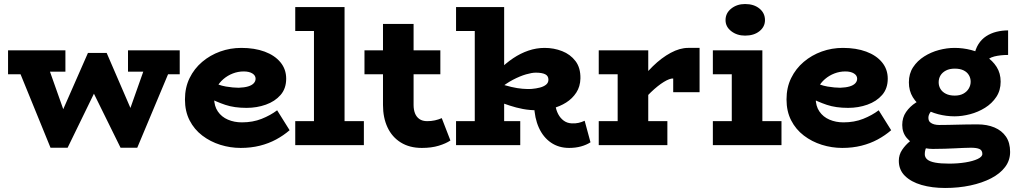

<svg xmlns="http://www.w3.org/2000/svg" viewBox="-20 -721 5049 954"><path d="M20 -352V-471H305V-365H132V-352ZM231 13 65 -394H218L333 -69L303 13ZM290 13 236 -46 417 -458H464L483 -330L316 13ZM579 13 410 -330 449 -458H510L678 -69L649 13ZM636 13 579 -46 705 -402H836L662 13ZM616 -365V-471H873V-352H761V-365Z M1176 14Q1124 14 1074.5 -1.5Q1025 -17 985 -47.5Q945 -78 922 -123Q899 -168 899 -227Q899 -286 922 -333Q945 -380 984.5 -413.5Q1024 -447 1074 -465Q1124 -483 1179 -483Q1245 -483 1295 -464.5Q1345 -446 1373.5 -411.5Q1402 -377 1402 -330Q1402 -281 1374 -249Q1346 -217 1301 -201Q1256 -185 1205 -185Q1144 -185 1099.5 -200Q1055 -215 1011 -238V-323Q1066 -297 1102.5 -291Q1139 -285 1166 -285Q1194 -286 1212.5 -291.5Q1231 -297 1240.5 -307Q1250 -317 1250 -330Q1250 -346 1234 -356Q1218 -366 1191 -366Q1163 -366 1137 -356Q1111 -346 1090 -328Q1069 -310 1056.5 -286Q1044 -262 1044 -233Q1044 -194 1062.5 -167Q1081 -140 1112.5 -126.5Q1144 -113 1182 -113Q1236 -113 1280 -130.5Q1324 -148 1357 -173L1419 -74Q1389 -48 1352 -28Q1315 -8 1271 3Q1227 14 1176 14Z M1540 -40V-686H1692V-40ZM1447 0V-119H1788V0ZM1447 -567V-686H1682V-567Z M2076 14Q2015 14 1971.5 -13Q1928 -40 1905.5 -88Q1883 -136 1883 -199V-602H2035V-199Q2035 -176 2042 -158Q2049 -140 2064 -129.5Q2079 -119 2103 -119Q2123 -119 2141 -123Q2159 -127 2175 -134L2218 -23Q2196 -8 2160 3Q2124 14 2076 14ZM1791 -352V-471H2168V-352Z M2653 -173Q2612 -173 2578 -179.5Q2544 -186 2514 -196Q2484 -206 2455 -216V-308Q2491 -296 2521 -289Q2551 -282 2576 -280Q2601 -278 2620 -279Q2644 -281 2663 -286Q2682 -291 2693.5 -300.5Q2705 -310 2705 -325Q2705 -344 2689 -352Q2673 -360 2642 -360Q2623 -360 2593.5 -351.5Q2564 -343 2528.5 -324.5Q2493 -306 2455 -274L2458 -372Q2493 -407 2529.5 -431.5Q2566 -456 2605.5 -469.5Q2645 -483 2686 -483Q2732 -483 2773 -467Q2814 -451 2839.5 -417.5Q2865 -384 2864 -331Q2863 -291 2843.5 -261Q2824 -231 2793 -211.5Q2762 -192 2725 -182.5Q2688 -173 2653 -173ZM2246 0V-119H2565V0ZM2339 -40V-686H2485V-40ZM2246 -567V-686H2473V-567ZM2808 14Q2756 14 2717.5 -12.5Q2679 -39 2657.5 -86.5Q2636 -134 2634 -197H2740Q2743 -174 2753.5 -154Q2764 -134 2781 -121.5Q2798 -109 2821 -108Q2839 -107 2854.5 -110.5Q2870 -114 2885 -121L2914 -14Q2894 -1 2867 6.5Q2840 14 2808 14Z M3145 -180V-295Q3180 -349 3223.5 -391.5Q3267 -434 3312.5 -458.5Q3358 -483 3399 -483H3456V-263H3325V-331Q3308 -332 3278.5 -314Q3249 -296 3214 -262.5Q3179 -229 3145 -180ZM2955 0V-119H3296V0ZM3049 -40V-471H3201V-40ZM2955 -352V-471H3191V-352Z M3616 -40V-471H3768V-40ZM3522 0V-119H3863V0ZM3522 -352V-471H3726V-352ZM3682 -544Q3642 -544 3613.5 -566Q3585 -588 3585 -621Q3585 -656 3613.5 -678.5Q3642 -701 3682 -701Q3726 -701 3753.5 -678.5Q3781 -656 3781 -621Q3781 -588 3753.5 -566Q3726 -544 3682 -544Z M4165 14Q4113 14 4063.5 -1.5Q4014 -17 3974 -47.5Q3934 -78 3911 -123Q3888 -168 3888 -227Q3888 -286 3911 -333Q3934 -380 3973.5 -413.5Q4013 -447 4063 -465Q4113 -483 4168 -483Q4234 -483 4284 -464.5Q4334 -446 4362.5 -411.5Q4391 -377 4391 -330Q4391 -281 4363 -249Q4335 -217 4290 -201Q4245 -185 4194 -185Q4133 -185 4088.5 -200Q4044 -215 4000 -238V-323Q4055 -297 4091.5 -291Q4128 -285 4155 -285Q4183 -286 4201.5 -291.5Q4220 -297 4229.5 -307Q4239 -317 4239 -330Q4239 -346 4223 -356Q4207 -366 4180 -366Q4152 -366 4126 -356Q4100 -346 4079 -328Q4058 -310 4045.5 -286Q4033 -262 4033 -233Q4033 -194 4051.5 -167Q4070 -140 4101.5 -126.5Q4133 -113 4171 -113Q4225 -113 4269 -130.5Q4313 -148 4346 -173L4408 -74Q4378 -48 4341 -28Q4304 -8 4260 3Q4216 14 4165 14Z M4676 213Q4611 213 4559 198Q4507 183 4476.5 153Q4446 123 4446 78Q4446 48 4462.5 23.5Q4479 -1 4502.5 -20Q4526 -39 4547 -52L4608 -20Q4598 -14 4586.5 4Q4575 22 4575 45Q4575 61 4587.5 71.5Q4600 82 4627 87Q4654 92 4696 92Q4739 92 4776.5 86Q4814 80 4837.5 69Q4861 58 4861 44Q4861 26 4847 19.5Q4833 13 4804 13Q4786 13 4766.5 14Q4747 15 4724.5 16Q4702 17 4675 18Q4648 19 4615 19Q4578 19 4543 5Q4508 -9 4485.5 -35.5Q4463 -62 4463 -100Q4463 -137 4482 -164.5Q4501 -192 4530.5 -211Q4560 -230 4591 -240L4644 -199Q4631 -193 4619.5 -182.5Q4608 -172 4600.5 -160Q4593 -148 4593 -136Q4593 -121 4601.5 -113.5Q4610 -106 4622 -103Q4634 -100 4646 -100Q4671 -100 4692.5 -100.5Q4714 -101 4735.5 -101.5Q4757 -102 4781.5 -102.5Q4806 -103 4837 -103Q4885 -103 4921.5 -87.5Q4958 -72 4978.5 -42Q4999 -12 4999 34Q4999 76 4974 109Q4949 142 4904.5 165Q4860 188 4801.5 200.5Q4743 213 4676 213ZM4723 -143Q4682 -143 4641.5 -153.5Q4601 -164 4568 -185Q4535 -206 4515.5 -238Q4496 -270 4496 -312Q4496 -355 4517 -387Q4538 -419 4572 -440.5Q4606 -462 4645.5 -472.5Q4685 -483 4723 -483Q4765 -483 4805.5 -472.5Q4846 -462 4879 -441Q4912 -420 4932 -388.5Q4952 -357 4952 -315Q4952 -272 4930.5 -239.5Q4909 -207 4874.5 -185.5Q4840 -164 4800 -153.5Q4760 -143 4723 -143ZM4724 -246Q4749 -246 4766.5 -255.5Q4784 -265 4793.5 -281Q4803 -297 4803 -315Q4803 -333 4794 -348Q4785 -363 4767.5 -371.5Q4750 -380 4724 -380Q4698 -380 4680 -370.5Q4662 -361 4653 -346Q4644 -331 4644 -312Q4644 -294 4653 -279Q4662 -264 4680 -255Q4698 -246 4724 -246ZM4868 -407 4820 -442Q4826 -477 4841.5 -501.5Q4857 -526 4880 -541Q4903 -556 4931 -563Q4959 -570 4989 -570V-448Q4951 -448 4920.5 -440.5Q4890 -433 4868 -407Z"/></svg>

Font: BioRhyme ExtraBold
Style: Regular
Weight: 800
Designer: Aoife Mooney
Foundry: Aoife Mooney Type
Version: Version 1.600;gftools[0.9.33]